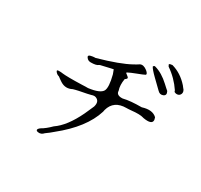

<svg xmlns="http://www.w3.org/2000/svg" viewBox="-169 -1015 1339 1279"><g transform="rotate(30 500.0 -376.0)"><path d="M956 -649Q945 -638 927 -641Q927 -641 924 -642Q921 -643 916 -645Q911 -650 911 -656Q865 -725 796 -772Q788 -786 789 -787Q795 -793 813 -794Q885 -774 940 -712Q945 -705 950 -699Q955 -693 959 -688Q971 -666 956 -649ZM860 -589Q837 -580 819 -599Q817 -602 753 -663Q711 -704 704 -720Q709 -731 719 -728Q748 -720 776 -703Q804 -686 831 -661Q845 -648 854.5 -639.5Q864 -631 869 -627Q884 -599 860 -589ZM304 24Q285 46 259 41Q240 37 249 23Q253 17 263 10Q294 -7 332 -45Q407 -96 467 -222Q472 -233 480 -251Q488 -269 499 -294Q511 -335 484 -350Q468 -360 444 -351Q432 -347 358 -333Q347 -331 336.5 -328Q326 -325 318 -323Q273 -299 230 -326Q226 -328 221 -332Q216 -336 208 -341Q203 -345 199.5 -347.5Q196 -350 194 -351Q182 -353 170 -366Q154 -384 184 -382Q189 -382 195 -381.5Q201 -381 208 -380Q224 -378 262 -377.5Q300 -377 359 -379Q372 -380 382.5 -380Q393 -380 402 -380Q489 -391 507 -423Q523 -453 500 -542L488 -574Q488 -574 465 -569Q442 -564 396 -553Q390 -551 389 -550Q375 -537 332 -537Q310 -537 299 -554Q285 -572 321 -577Q326 -578 332.5 -578.5Q339 -579 346 -579Q509 -625 586 -668Q596 -673 605.5 -679Q615 -685 623 -690Q646 -701 677 -677Q700 -658 691 -649Q684 -645 670.5 -639.5Q657 -634 636 -626Q592 -609 580 -602Q564 -597 580 -588Q599 -575 598 -568Q595 -560 584 -554Q575 -503 588 -466Q588 -438 623 -435H636Q664 -442 699 -445Q734 -448 776 -448Q849 -471 886 -435Q886 -435 887.5 -430.5Q889 -426 891 -417Q894 -379 821 -392Q820 -393 818 -393Q790 -402 726 -395Q715 -394 706.5 -393.5Q698 -393 691 -393Q594 -393 571 -309L568 -294Q524 -151 355 -16Q344 -6 331 4Q318 14 304 24Z"/></g></svg>

Font: New Tegomin
Style: Regular
Weight: 400
Designer: Kyosuke Nagai
Version: Version 1.000